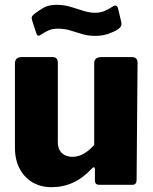

<svg xmlns="http://www.w3.org/2000/svg" viewBox="-20 -767 637 797"><path d="M280 -116Q306 -116 329.5 -130Q353 -144 371 -166V-504Q371 -530 401 -530H527Q551 -530 551 -506L547 -20Q547 0 530 0H391Q374 0 374 -18V-65Q374 -71 371 -72.5Q368 -74 363 -69Q325 -28 283.5 -9Q242 10 194 10Q150 10 116 -9.5Q82 -29 62 -66Q42 -103 42 -154V-503Q42 -530 70 -530H199Q220 -530 220 -506V-176Q220 -148 236.5 -132Q253 -116 280 -116ZM471 -646Q456 -636 431 -627Q406 -618 375 -618Q347 -618 321.5 -625.5Q296 -633 272 -640.5Q248 -648 220 -648Q199 -648 184.5 -642Q170 -636 151 -624Q144 -618 138.5 -619Q133 -620 130 -631L114 -680Q112 -687 111.5 -693Q111 -699 121 -708Q140 -723 161 -735Q182 -747 215 -747Q246 -747 273.5 -738.5Q301 -730 326.5 -722Q352 -714 375 -714Q398 -714 416.5 -722.5Q435 -731 448 -740Q455 -745 461.5 -743.5Q468 -742 470 -732L484 -673Q487 -658 471 -646Z"/></svg>

Font: Libre Franklin Thin ExtraBold
Style: Regular
Weight: 800
Version: Version 3.000